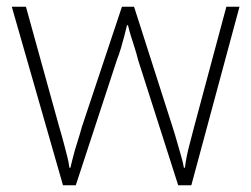

<svg xmlns="http://www.w3.org/2000/svg" viewBox="-20 -549 746 570"><path d="M167 1 15 -529H57L155 -175Q164 -145 169.5 -123.5Q175 -102 179.5 -85Q184 -68 186 -51H189Q192 -63 195 -75.5Q198 -88 202 -102Q206 -116 211.5 -133Q217 -150 223 -172L342 -529H378L492 -173Q500 -148 506 -126.5Q512 -105 517.5 -86.5Q523 -68 526 -51H529Q531 -68 534.5 -85.5Q538 -103 544 -125Q550 -147 557 -175L652 -529H691L548 1H509L390 -371Q385 -391 379.5 -408Q374 -425 369 -441Q364 -457 360 -474H357Q353 -457 348.5 -440Q344 -423 339 -406Q334 -389 327 -371L205 1Z"/></svg>

Font: Noto Sans Symbols ExtraLight
Style: Regular
Weight: 250
Version: Version 2.002